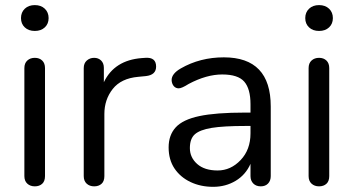

<svg xmlns="http://www.w3.org/2000/svg" viewBox="-20 -723 1382 750"><path d="M75.2 -35.2V-457Q75.2 -476.1 86.7 -486.6Q98.1 -497.1 116 -497.1Q133.8 -497.1 144.8 -486.6Q155.8 -476.1 155.8 -457V-35.2Q155.8 -15.1 144.8 -5.1Q133.8 4.9 116 4.9Q98.1 4.9 86.7 -5.6Q75.2 -16.1 75.2 -35.2ZM76.9 -616Q62 -629.9 62 -652.3Q62 -674.8 76.9 -689Q91.8 -703.1 116 -703.1Q140.1 -703.1 155 -689Q169.9 -674.8 169.9 -652.3Q169.9 -629.9 155 -616Q140.1 -602.1 116 -602.1Q91.8 -602.1 76.9 -616Z M589.8 -462.9Q589.8 -430.2 549.8 -425.8L520 -422.9Q453.1 -417 420.4 -375.5Q387.7 -334 387.7 -277.8V-35.2Q387.7 -15.1 376.7 -5.1Q365.7 4.9 347.9 4.9Q330.1 4.9 318.6 -5.6Q307.1 -16.1 307.1 -35.2V-457Q307.1 -476.1 319.1 -486.6Q331.1 -497.1 347.7 -497.1Q364.3 -497.1 375 -486.6Q385.7 -476.1 385.7 -458V-401.9Q426.8 -487.8 533.7 -496.1L547.9 -497.1Q589.8 -500 589.8 -462.9Z M958.5 -202.1V-231H940.4Q852.5 -231 806.6 -223.4Q760.7 -215.8 741.2 -198.5Q721.7 -181.2 721.7 -144.5Q721.7 -107.9 750.2 -82.5Q778.8 -57.1 830.1 -57.1Q881.3 -57.1 919.9 -97.7Q958.5 -138.2 958.5 -202.1ZM1037.6 -307.1V-35.2Q1037.6 -17.1 1027.1 -6.1Q1016.6 4.9 998.5 4.9Q980.5 4.9 969.5 -6.1Q958.5 -17.1 958.5 -35.2V-83Q939.5 -40 900.4 -16.6Q861.3 6.8 812.5 6.8Q763.7 6.8 724.1 -12Q684.6 -30.8 661.6 -64.9Q638.7 -99.1 638.7 -147.2Q638.7 -195.3 666.5 -225.6Q694.3 -255.9 758.5 -269.5Q822.8 -283.2 936.5 -283.2H958.5V-315.9Q958.5 -376 934.1 -404.1Q909.7 -432.1 848.1 -432.1Q786.6 -432.1 716.8 -395Q689.9 -377.9 678.2 -377.9Q666.5 -377.9 658.7 -386.7Q650.9 -396.5 650.4 -410.2Q650.4 -435.1 686 -455.6Q761.2 -499 854.5 -499Q1037.6 -499 1037.6 -307.1Z M1185.5 -35.2V-457Q1185.5 -476.1 1197 -486.6Q1208.5 -497.1 1226.3 -497.1Q1244.1 -497.1 1255.1 -486.6Q1266.1 -476.1 1266.1 -457V-35.2Q1266.1 -15.1 1255.1 -5.1Q1244.1 4.9 1226.3 4.9Q1208.5 4.9 1197 -5.6Q1185.5 -16.1 1185.5 -35.2ZM1187.3 -616Q1172.4 -629.9 1172.4 -652.3Q1172.4 -674.8 1187.3 -689Q1202.1 -703.1 1226.3 -703.1Q1250.5 -703.1 1265.4 -689Q1280.3 -674.8 1280.3 -652.3Q1280.3 -629.9 1265.4 -616Q1250.5 -602.1 1226.3 -602.1Q1202.1 -602.1 1187.3 -616Z"/></svg>

Font: Nunito-Regular
Style: Regular
Weight: 400
Designer: Vernon Adams
Foundry: newtypography
Version: Version 3.000